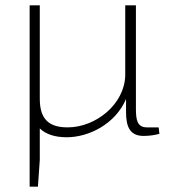

<svg xmlns="http://www.w3.org/2000/svg" viewBox="-20 -502 637 719"><path d="M574 -25H530C493 -25 489 -55 489 -95V-482H449V-220C447 -113 340 -25 233 -25C162 -25 129 -57 129 -132V-482H91V197H122L129 97V-21C152 1 186 12 230 12C311 12 411 -36 452 -131V-82C452 -25 468 7 518 7C538 7 561 4 577 -1Z"/></svg>

Font: Exo 2 Extra Light
Style: Regular
Weight: 250
Designer: Natanael Gama
Version: Version 1.001;PS 001.001;hotconv 1.0.88;makeotf.lib2.5.64775